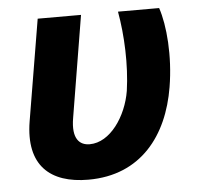

<svg xmlns="http://www.w3.org/2000/svg" viewBox="-45 -591 676 647"><g transform="rotate(-5 293.5 -267.5)"><path d="M105.5 -545.5 48.3 -203.1C24.1 -55.8 99.1 9.9 229 9.9C407 9.9 501.4 -115.8 528.1 -277C545.5 -380.7 536.6 -485.8 516.3 -545.5H377.1C391.7 -464.5 396 -364 383.5 -277C369.7 -192.5 313.2 -108.7 243.6 -108.7C209.9 -108.7 183.2 -131 195.3 -201.7L252.1 -545.5Z"/></g></svg>

Font: Magic Ui Pro
Style: Bold Italic
Weight: 700
Italic angle: -9.39999°
Designer: Stefan Endress, Andreas Faust
Version: Version 1.000;FEAKit 1.0